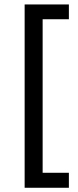

<svg xmlns="http://www.w3.org/2000/svg" viewBox="-20 -782 356 875"><path d="M92.3 73.7V-761.7H293.9V-694.3H174.3V5.4H293.9V73.7Z"/></svg>

Font: HK Grotesk SemiBold Legacy
Style: Regular
Weight: 600
Designer: Alfredo Marco Pradil
Foundry: Hanken Design Co.
Version: Version 2.022;PS 002.022;hotconv 1.0.88;makeotf.lib2.5.64775